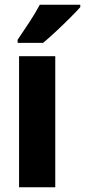

<svg xmlns="http://www.w3.org/2000/svg" viewBox="-20 -786 357 806"><path d="M212 0H60V-550H212ZM317 -756Q301 -738 273.5 -710.5Q246 -683 216 -655Q186 -627 161 -606H54V-619Q79 -656 104 -694Q129 -732 147 -766H317Z"/></svg>

Font: Noto Sans Devanagari Condensed ExtraBold
Style: Regular
Weight: 800
Width: 3
Designer: Jelle Bosma - Monotype Design Team
Foundry: Monotype Imaging Inc.
Version: Version 2.004; ttfautohint (v1.8.4.7-5d5b)